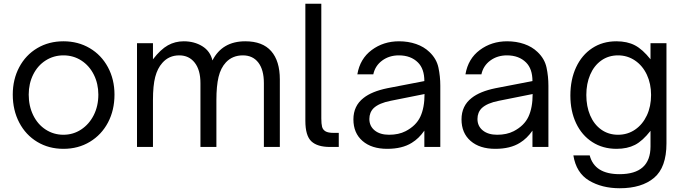

<svg xmlns="http://www.w3.org/2000/svg" viewBox="-20 -783 3642 1023"><path d="M48 -279Q48 -360 82.5 -425Q117 -490 178.5 -526.5Q240 -563 318 -563Q396 -563 458 -526.5Q520 -490 555 -425Q590 -360 590 -279Q590 -196 555.5 -130.5Q521 -65 459 -27.5Q397 10 318 10Q240 10 178.5 -27Q117 -64 82.5 -130Q48 -196 48 -279ZM504 -279Q504 -337 480 -385Q456 -433 413.5 -460.5Q371 -488 318 -488Q266 -488 223.5 -461Q181 -434 157 -386Q133 -338 133 -279Q133 -218 157 -169Q181 -120 223.5 -92.5Q266 -65 318 -65Q370 -65 412.5 -93Q455 -121 479.5 -169.5Q504 -218 504 -279Z M710 0V-553H795V-467Q836 -520 874.5 -541.5Q913 -563 959 -563Q1015 -563 1057.5 -537Q1100 -511 1112 -461Q1164 -563 1287 -563Q1379 -563 1425 -510.5Q1471 -458 1471 -360V0H1386V-340Q1386 -411 1356.5 -449.5Q1327 -488 1274 -488Q1219 -488 1184 -451Q1156 -421 1144.5 -373Q1133 -325 1133 -250V0H1048V-340Q1048 -410 1017.5 -449Q987 -488 935 -488Q880 -488 845 -448Q819 -419 807 -373Q795 -327 795 -250V0Z M1738 0Q1671 0 1639 -30Q1607 -60 1607 -139V-763H1692V-152Q1692 -123 1696 -107.5Q1700 -92 1714 -83.5Q1728 -75 1758 -75H1785V0Z M1863 -147Q1863 -219 1917 -261Q1961 -296 2044 -313L2241 -351Q2241 -416 2207 -450Q2169 -488 2105 -488Q2054 -488 2016.5 -460.5Q1979 -433 1969 -387H1884Q1898 -470 1960.5 -516.5Q2023 -563 2106 -563Q2155 -563 2197 -548.5Q2239 -534 2268 -506Q2306 -470 2316 -423Q2326 -376 2326 -326V0H2241V-87Q2212 -45 2174 -22Q2123 10 2043 10Q1960 10 1911.5 -32Q1863 -74 1863 -147ZM2141 -84Q2197 -113 2219.5 -161Q2242 -209 2242 -282L2062 -246Q2000 -234 1971 -207Q1948 -184 1948 -149Q1948 -111 1976.5 -88Q2005 -65 2053 -65Q2104 -65 2141 -84Z M2439 -147Q2439 -219 2493 -261Q2537 -296 2620 -313L2817 -351Q2817 -416 2783 -450Q2745 -488 2681 -488Q2630 -488 2592.5 -460.5Q2555 -433 2545 -387H2460Q2474 -470 2536.5 -516.5Q2599 -563 2682 -563Q2731 -563 2773 -548.5Q2815 -534 2844 -506Q2882 -470 2892 -423Q2902 -376 2902 -326V0H2817V-87Q2788 -45 2750 -22Q2699 10 2619 10Q2536 10 2487.5 -32Q2439 -74 2439 -147ZM2717 -84Q2773 -113 2795.5 -161Q2818 -209 2818 -282L2638 -246Q2576 -234 2547 -207Q2524 -184 2524 -149Q2524 -111 2552.5 -88Q2581 -65 2629 -65Q2680 -65 2717 -84Z M3035 45H3122Q3148 145 3281 145Q3446 145 3446 -3V-86Q3404 -32 3363 -11Q3322 10 3265 10Q3192 10 3136 -26Q3080 -62 3049.5 -126.5Q3019 -191 3019 -274Q3019 -359 3049.5 -424.5Q3080 -490 3135.5 -526.5Q3191 -563 3264 -563Q3322 -563 3363 -541.5Q3404 -520 3446 -467V-553H3531V-19Q3531 109 3465 164.5Q3399 220 3282 220Q3187 220 3118.5 179Q3050 138 3035 45ZM3449 -277Q3449 -337 3426.5 -385Q3404 -433 3363.5 -460.5Q3323 -488 3273 -488Q3222 -488 3183.5 -460.5Q3145 -433 3124.5 -385Q3104 -337 3104 -277Q3104 -216 3124.5 -168Q3145 -120 3183.5 -92.5Q3222 -65 3273 -65Q3324 -65 3364 -92.5Q3404 -120 3426.5 -168Q3449 -216 3449 -277Z"/></svg>

Font: Open Sauce One
Style: Regular
Weight: 400
Designer: Alfredo Marco Pradil
Foundry: Creative Sauce Fz LLC
Version: Version 1.477